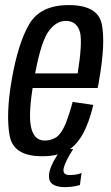

<svg xmlns="http://www.w3.org/2000/svg" viewBox="-20 -623 447 770"><path d="M148.4 3.6 159.6 -59.3Q115.6 -59.3 104.2 -114.6Q92.7 -169.2 115.8 -300.1Q140.3 -443 170.8 -491.4Q201.9 -539.2 244.3 -539.2Q288.7 -539.2 301.3 -492.2Q310.7 -447.9 291.4 -328.6H111.2L101 -270.2H371.5Q375.2 -285.2 377.3 -300.7Q404.1 -452.5 387.8 -527.8Q371.2 -602.6 255.5 -602.6Q142.5 -602.6 97.4 -526.4Q52.6 -450.8 26.5 -300.5Q3.2 -163.2 18.6 -79.2Q33.3 3.6 148.4 3.6ZM159.6 -59.3 148.4 3.6Q207.9 3.6 246.5 -16.3Q283.7 -36.3 310.8 -83.2Q337.1 -129.9 354.2 -202.2L271.3 -214.3Q258.4 -166.1 242.9 -126.4Q226.2 -87.1 206.1 -72.8Q185 -59.3 159.6 -59.3ZM239 127.5Q252.8 127.5 265.7 126Q278.5 124.5 288.1 122.2Q297.7 119.9 300.5 118.9L307.1 70.8Q304.2 72.3 296.2 74.5Q288.1 76.7 278.4 77.9Q268.7 79.1 259.2 79.1Q247.3 79.1 240.9 74.3Q234.5 69.5 234.5 60.2Q234.5 49.9 241.5 33.3Q248.5 16.7 258 0.1Q267.5 -16.4 273.6 -25.2H228Q218.3 -14.1 206 4.8Q193.6 23.8 185 45Q176.4 66.1 176.4 84.2Q176.4 100.9 185.2 110.4Q193.9 119.8 208.5 123.7Q223 127.5 239 127.5Z"/></svg>

Font: Anybody Thin Condensed
Style: Italic
Weight: 100
Width: 3
Italic angle: -10°
Version: Version 1.113;gftools[0.9.25]